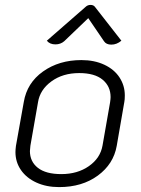

<svg xmlns="http://www.w3.org/2000/svg" viewBox="-20 -754 574 783"><path d="M43 -134Q43 -143 45 -159L77 -338Q90 -416 155.5 -462.5Q221 -509 312 -509Q365 -509 405.5 -490Q446 -471 467.5 -438Q489 -405 489 -365Q489 -347 487 -338L456 -159Q443 -85 379 -38Q315 9 221 9Q169 9 128.5 -9.5Q88 -28 65.5 -60.5Q43 -93 43 -134ZM398 -160 429 -337Q431 -351 431 -358Q431 -402 398.5 -429Q366 -456 303 -456Q236 -456 189.5 -422Q143 -388 135 -337L104 -160Q102 -144 102 -138Q102 -95 134.5 -69.5Q167 -44 230 -44Q296 -44 342.5 -76.5Q389 -109 398 -160ZM206 -573Q183 -573 171 -588L328 -725Q337 -734 349 -734Q362 -734 368 -725L475 -588Q456 -572 434 -572Q413 -572 404 -586L340 -680L242 -586Q227 -573 206 -573Z"/></svg>

Font: K2D ExtraLight
Style: Italic
Weight: 275
Italic angle: -10°
Designer: Katatrad Aksorn Co.,Ltd.
Foundry: Cadson Demak Co.,Ltd.
Version: Version 1.000; ttfautohint (v1.6)